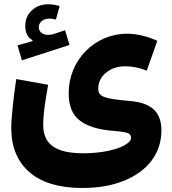

<svg xmlns="http://www.w3.org/2000/svg" viewBox="-20 -678 821 916"><path d="M264.6 -649.4C244.6 -654.8 227.5 -657.7 211.9 -657.7C179.2 -657.7 152.8 -647.9 131.8 -628.4C110.8 -608.9 100.6 -584 100.6 -554.2C100.6 -521.5 111.8 -499 134.8 -486.8V-481.9L63.5 -461.4L84.5 -390.1L311.5 -463.4L290.5 -533.7L237.3 -516.1C227.1 -512.7 217.8 -511.7 208.5 -511.7C183.6 -511.7 165 -526.9 165 -547.9C165 -572.8 187.5 -589.4 217.3 -589.4C226.1 -589.4 235.8 -587.9 246.6 -584.5ZM730.5 -483.4C679.7 -505.9 631.8 -517.1 586.9 -517.1C431.6 -517.1 307.6 -391.6 307.6 -232.9C307.6 -173.3 325.2 -129.9 360.8 -103C396 -75.7 449.2 -59.1 521 -53.7C544.9 -52.2 564.9 -49.3 581.1 -45.9C597.2 -42 605 -33.7 605 -21.5C605 -8.3 594.7 3.9 573.7 15.1C532.2 38.1 460 53.2 378.4 53.2C242.2 53.2 186 8.8 186 -83.5C186 -126 193.4 -181.6 209.5 -273.4L57.6 -300.8C44.9 -217.8 33.7 -115.2 33.7 -67.9C33.7 23.4 63 93.8 121.1 144C179.2 193.8 263.2 218.8 373 218.8C448.2 218.8 514.2 207.5 570.8 184.6C684.1 139.2 750 54.2 750 -55.7C750 -147.5 698.2 -188 599.1 -196.3C480.5 -207 448.7 -214.8 448.7 -254.9C448.7 -285.6 461.4 -311.5 486.3 -331.5C511.2 -351.6 541.5 -361.8 578.1 -361.8C611.3 -361.8 645.5 -355 680.2 -340.8Z"/></svg>

Font: Estedad ExtraBold
Style: Regular
Weight: 800
Designer: Amin Abedi
Version: Version 7.3